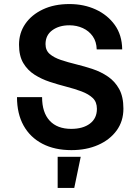

<svg xmlns="http://www.w3.org/2000/svg" viewBox="-20 -730 690 949"><path d="M333 12Q250 12 189.5 -19.5Q129 -51 96.5 -109.5Q64 -168 64 -250H188Q188 -174 225.5 -133.5Q263 -93 332 -93Q390 -93 424.5 -119Q459 -145 459 -192Q459 -226 438.5 -245.5Q418 -265 383.5 -278Q349 -291 308 -301.5Q267 -312 226 -325.5Q185 -339 150.5 -361Q116 -383 95 -418.5Q74 -454 74 -509Q74 -567 105 -612Q136 -657 192 -683.5Q248 -710 323 -710Q395 -710 453.5 -683Q512 -656 547.5 -606.5Q583 -557 584 -486H458Q457 -524 438.5 -550.5Q420 -577 389.5 -591Q359 -605 323 -605Q272 -605 238.5 -580.5Q205 -556 205 -512Q205 -481 226 -463Q247 -445 281.5 -433.5Q316 -422 357 -412Q398 -402 438.5 -388.5Q479 -375 513.5 -351.5Q548 -328 569 -290Q590 -252 590 -193Q590 -131 556.5 -85Q523 -39 465 -13.5Q407 12 333 12ZM265 199V45H379L347 199Z"/></svg>

Font: Azeret Mono Thin Medium
Style: Regular
Weight: 500
Version: Version 1.002